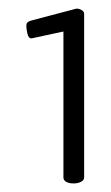

<svg xmlns="http://www.w3.org/2000/svg" viewBox="-20 -722 257 445"><path d="M157 -702Q164 -702 169.5 -698.5Q175 -695 175 -690V-311Q175 -304 167.5 -300.5Q160 -297 153 -297H148Q140 -297 133.5 -300.5Q127 -304 127 -311V-649L53 -633Q46 -633 43.5 -644Q41 -655 41 -663Q41 -671 51 -674Z"/></svg>

Font: Asap VF Beta
Style: Regular
Weight: 400
Designer: Pablo Cosgaya
Foundry: Pablo Cosgaya
Version: Version 1.007